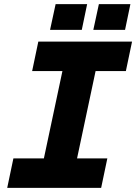

<svg xmlns="http://www.w3.org/2000/svg" viewBox="-20 -912 661 932"><path d="M15 0 45 -143H193L283 -567H136L166 -710H621L591 -567H444L354 -143H501L471 0ZM223 -767 250 -892H403L377 -767ZM433 -767 460 -892H613L587 -767Z"/></svg>

Font: Geist Mono ExtraBold
Style: Italic
Weight: 800
Italic angle: -12°
Monospace: yes
Designer: Basement.studio, Andrés Briganti, Mateo Zaragoza
Foundry: Basement.studio, Vercel, Andrés Briganti, Guido Ferreyra, Mateo Zaragoza
Version: Version 1.500; ttfautohint (v1.8.4.7-5d5b)